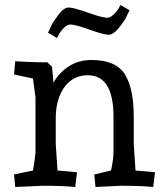

<svg xmlns="http://www.w3.org/2000/svg" viewBox="-20 -743 650 768"><path d="M36 -445 41 -498Q113 -494 133 -494H169L188 -476L194 -412Q214 -450 253.5 -476.5Q293 -503 346 -503Q443 -503 479 -446.5Q515 -390 515 -276V-167L522 -61L600 -54L593 5Q544 0 464 0L362 5L357 -45L424 -61Q434 -105 434 -137V-276Q434 -442 331 -442Q273 -442 238.5 -395.5Q204 -349 203 -274V-167L210 -61L288 -54L281 5Q232 0 152 0L41 5L36 -45L112 -61Q120 -109 122 -132V-353L112 -429ZM462 -723 498 -702Q493 -691 485 -674.5Q477 -658 455 -631Q433 -604 415 -604Q395 -604 338 -624.5Q281 -645 261 -645Q249 -645 235.5 -631.5Q222 -618 215 -604L208 -591L172 -612Q177 -623 185 -640Q193 -657 214.5 -685Q236 -713 254 -713Q274 -713 331.5 -692.5Q389 -672 409 -672Q421 -672 434.5 -685Q448 -698 455 -710Z"/></svg>

Font: Andada
Style: Regular
Weight: 400
Designer: Carolina Giovagnoli
Foundry: Carolina Giovagnoli
Version: Version 1.003